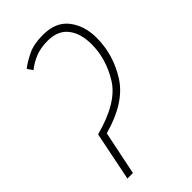

<svg xmlns="http://www.w3.org/2000/svg" viewBox="-176 -588 639 639"><g transform="rotate(-45 143.0 -268.5)"><path d="M23 0H49L81 -155Q194 -186 238 -255Q282 -324 282 -404Q282 -460 252.5 -498.5Q223 -537 162 -537Q119 -537 91 -523.5Q63 -510 44 -495L57 -476Q77 -492 101.5 -502Q126 -512 160 -512Q207 -512 231 -482Q255 -452 255 -400Q255 -331 215.5 -267.5Q176 -204 58 -173Z"/></g></svg>

Font: Noto Sans Display Condensed Thin
Style: Italic
Weight: 250
Width: 3
Italic angle: -12°
Designer: Monotype Design Team
Foundry: Monotype Imaging Inc.
Version: Version 1.900